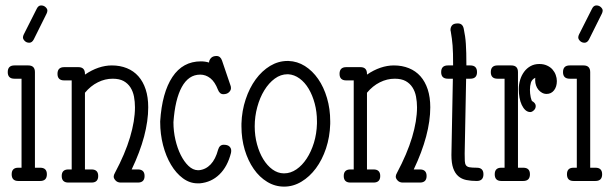

<svg xmlns="http://www.w3.org/2000/svg" viewBox="-20 -674 2281 714"><path d="M116.7 -641.6 68.4 -545.9C66.4 -542 65.4 -538.2 65.4 -534.7C65.4 -530.4 67.6 -526.1 72 -521.7C76.4 -517.3 82 -515.1 88.9 -515.1C95.7 -515.1 101.2 -519.2 105.5 -527.3L153.3 -623.5C155.3 -627.4 156.2 -631.2 156.2 -634.8C156.2 -639 154 -643.2 149.4 -647.5C144.9 -651.7 139.3 -653.8 132.8 -653.8C126 -653.8 120.6 -649.7 116.7 -641.6ZM33.7 -381.3H60.1V-50.3H47.9C31.6 -50.3 23.4 -42.2 23.4 -25.9C23.4 -9.3 31.6 -1 47.9 -1H129.4C146 -1 154.3 -9.3 154.3 -25.9C154.3 -42.2 146 -50.3 129.4 -50.3H109.9V-405.8C109.9 -422.4 101.6 -430.7 85 -430.7H33.7C17.1 -430.7 8.8 -422.4 8.8 -405.8C8.8 -389.5 17.1 -381.3 33.7 -381.3Z M218.8 -375H246.6V-43.9H234.4C217.8 -43.9 209.5 -35.8 209.5 -19.5C209.5 -3.3 217.8 4.9 234.4 4.9H320.3C336.9 4.9 345.2 -3.3 345.2 -19.5C345.2 -35.8 336.9 -43.9 320.3 -43.9H295.9V-329.1C309.9 -346 325.8 -359 343.8 -367.9C361.7 -376.9 380 -381.3 398.9 -381.3C415.5 -381.3 429.1 -378.4 439.7 -372.6C450.3 -366.7 458.7 -358.8 465.1 -348.9C471.4 -338.9 475.8 -327.6 478.3 -314.7C480.7 -301.8 481.9 -288.6 481.9 -274.9C481.9 -241.7 475.8 -204.6 463.6 -163.6C451.4 -122.6 432.6 -78.3 407.2 -30.8C404.3 -25.9 402.8 -21.3 402.8 -17.1C402.8 -12.5 405.2 -7.7 409.9 -2.7C414.6 2.4 421.1 4.9 429.2 4.9H492.7C509.3 4.9 517.6 -3.3 517.6 -19.5C517.6 -35.8 509.3 -43.9 492.7 -43.9H469.7C490.2 -86.9 505.6 -127.8 515.9 -166.5C526.1 -205.2 531.2 -241.4 531.2 -274.9C531.2 -300 528.1 -322.2 521.7 -341.6C515.4 -360.9 506.3 -377.2 494.6 -390.4C482.9 -403.6 468.7 -413.6 451.9 -420.4C435.1 -427.2 416.5 -430.7 396 -430.7C379.4 -430.7 362.7 -427.8 345.9 -422.1C329.2 -416.4 312.5 -407.9 295.9 -396.5V-399.4C295.9 -416 287.8 -424.3 271.5 -424.3H218.8C202.1 -424.3 193.8 -416 193.8 -399.4C193.8 -383.1 202.1 -375 218.8 -375Z M757.3 -441.4C747.9 -444.3 737.8 -445.8 727.1 -445.8C682.1 -445.8 646.8 -426.4 621.1 -387.7C595.4 -349 580.2 -293.9 575.7 -222.7V-220.2C575.7 -190.3 579.3 -161.5 586.4 -134C593.6 -106.5 603.4 -82.3 616 -61.3C628.5 -40.3 643.2 -23.5 660.2 -11C677.1 1.5 695.3 7.8 714.8 7.8H723.1C751.8 5.2 776.1 -5.9 796.1 -25.4C816.2 -44.9 830.4 -71.5 838.9 -105C839.2 -106.6 839.4 -108.2 839.6 -109.6C839.8 -111.1 839.8 -112.5 839.8 -113.8C839.8 -120 837.6 -125.2 833 -129.4C828.5 -133.6 821.5 -135.7 812 -135.7C801.6 -135.7 794.6 -129.6 791 -117.2C784.8 -93.8 775.6 -75.6 763.4 -62.7C751.2 -49.9 736.7 -42.6 719.7 -41H715.8C703.5 -41.3 691.8 -46.7 680.9 -57.1C670 -67.5 660.4 -81.1 652.1 -97.7C643.8 -114.3 637.2 -133.1 632.3 -154.3C627.4 -175.5 625 -197.1 625 -219.2V-219.7C627 -247.7 630.5 -272.7 635.7 -294.7C641 -316.7 647.7 -335.2 656 -350.3C664.3 -365.5 674.2 -377 685.5 -384.8C696.9 -392.6 710 -396.5 724.6 -396.5C738.3 -396.5 750.8 -392 762.2 -383.1C773.6 -374.1 783 -359.9 790.5 -340.3C794.8 -329.3 801.4 -323.7 810.5 -323.7C819.3 -323.7 826.3 -326.1 831.3 -330.8C836.3 -335.5 838.9 -340.7 838.9 -346.2C838.9 -350.4 838.2 -354 836.9 -356.9L805.7 -448.7C801.8 -460.1 794.9 -465.8 785.2 -465.8C776.4 -465.8 769.6 -463.4 764.9 -458.5C760.2 -453.6 757.6 -447.9 757.3 -441.4Z M1049.3 -447.3C1026.5 -447.3 1005 -441.2 984.6 -429C964.3 -416.7 946.4 -400.1 930.9 -378.9C915.4 -357.7 903 -333 893.6 -304.7C884.1 -276.4 878.9 -246.3 877.9 -214.4V-204.1C877.9 -173.2 882 -144.1 890.1 -116.9C898.3 -89.8 909.4 -66 923.6 -45.7C937.7 -25.3 954.5 -9.3 973.9 2.4C993.2 14.2 1014.2 20 1036.6 20C1059.1 20 1080.5 13.9 1100.8 1.7C1121.2 -10.5 1139.2 -27.1 1154.8 -48.1C1170.4 -69.1 1182.9 -93.8 1192.4 -122.1C1201.8 -150.4 1207 -180.7 1208 -212.9V-223.1C1208 -253.7 1204 -282.6 1196 -309.6C1188.1 -336.6 1177.1 -360.2 1163.1 -380.4C1149.1 -400.6 1132.6 -416.6 1113.8 -428.5C1094.9 -440.3 1074.5 -446.6 1052.7 -447.3ZM1051.8 -397.9C1066.7 -397 1080.8 -391.7 1094 -382.1C1107.2 -372.5 1118.5 -359.7 1127.9 -343.8C1137.4 -327.8 1144.9 -309.5 1150.4 -288.8C1155.9 -268.1 1158.7 -246.3 1158.7 -223.1V-214.4C1158 -189.3 1154.3 -165.6 1147.5 -143.3C1140.6 -121 1131.7 -101.4 1120.6 -84.5C1109.5 -67.5 1096.8 -54.1 1082.3 -44.2C1067.8 -34.3 1052.6 -29.3 1036.6 -29.3H1034.7C1020 -29.6 1006.2 -34.5 993.2 -43.9C980.1 -53.4 968.8 -66.1 959 -82C949.2 -98 941.5 -116.5 935.8 -137.5C930.1 -158.4 927.2 -180.7 927.2 -204.1C927.2 -228.8 930.4 -252.8 936.8 -276.1C943.1 -299.4 951.8 -320.1 962.9 -338.1C974 -356.2 986.9 -370.7 1001.7 -381.6C1016.5 -392.5 1032.4 -397.9 1049.3 -397.9Z M1267.6 -375H1295.4V-43.9H1283.2C1266.6 -43.9 1258.3 -35.8 1258.3 -19.5C1258.3 -3.3 1266.6 4.9 1283.2 4.9H1369.1C1385.7 4.9 1394 -3.3 1394 -19.5C1394 -35.8 1385.7 -43.9 1369.1 -43.9H1344.7V-329.1C1358.7 -346 1374.7 -359 1392.6 -367.9C1410.5 -376.9 1428.9 -381.3 1447.8 -381.3C1464.4 -381.3 1477.9 -378.4 1488.5 -372.6C1499.1 -366.7 1507.6 -358.8 1513.9 -348.9C1520.3 -338.9 1524.7 -327.6 1527.1 -314.7C1529.5 -301.8 1530.8 -288.6 1530.8 -274.9C1530.8 -241.7 1524.7 -204.6 1512.5 -163.6C1500.2 -122.6 1481.4 -78.3 1456.1 -30.8C1453.1 -25.9 1451.7 -21.3 1451.7 -17.1C1451.7 -12.5 1454 -7.7 1458.7 -2.7C1463.5 2.4 1469.9 4.9 1478 4.9H1541.5C1558.1 4.9 1566.4 -3.3 1566.4 -19.5C1566.4 -35.8 1558.1 -43.9 1541.5 -43.9H1518.6C1539.1 -86.9 1554.4 -127.8 1564.7 -166.5C1575 -205.2 1580.1 -241.4 1580.1 -274.9C1580.1 -300 1576.9 -322.2 1570.6 -341.6C1564.2 -360.9 1555.2 -377.2 1543.5 -390.4C1531.7 -403.6 1517.5 -413.6 1500.7 -420.4C1484 -427.2 1465.3 -430.7 1444.8 -430.7C1428.2 -430.7 1411.5 -427.8 1394.8 -422.1C1378 -416.4 1361.3 -407.9 1344.7 -396.5V-399.4C1344.7 -416 1336.6 -424.3 1320.3 -424.3H1267.6C1251 -424.3 1242.7 -416 1242.7 -399.4C1242.7 -383.1 1251 -375 1267.6 -375Z M1656.2 -557.6C1657.9 -547.5 1659.3 -538.4 1660.4 -530.3C1661.5 -522.1 1662.4 -513.5 1663.1 -504.4C1663.7 -495.3 1664.2 -484.9 1664.6 -473.4C1664.9 -461.8 1665 -447.6 1665 -430.7H1645.5C1628.9 -430.7 1620.6 -422.4 1620.6 -405.8C1620.6 -389.5 1628.9 -381.3 1645.5 -381.3H1664.1L1658.7 -97.7C1658.7 -77.5 1660.9 -61.1 1665.3 -48.6C1669.7 -36.1 1675.9 -26.2 1684.1 -19C1692.2 -11.9 1702.1 -7.1 1713.9 -4.6C1725.6 -2.2 1738.6 -1 1752.9 -1C1769.5 -1 1777.8 -9.3 1777.8 -25.9C1777.8 -42.2 1769.5 -50.3 1752.9 -50.3C1741.2 -50.3 1732.3 -50.9 1726.1 -52C1719.9 -53.1 1715.5 -55.6 1712.9 -59.3C1710.3 -63.1 1708.8 -68.4 1708.5 -75.2C1708.2 -82 1708 -91.3 1708 -103L1713.4 -381.3H1729C1745.6 -381.3 1753.9 -389.5 1753.9 -405.8C1753.9 -422.4 1745.6 -430.7 1729 -430.7H1714.4C1714.4 -448.6 1714.2 -463.9 1713.9 -476.6C1713.5 -489.3 1713.1 -500.7 1712.4 -510.7C1711.8 -520.8 1710.8 -530.3 1709.5 -539.1C1708.2 -547.9 1706.5 -557.1 1704.6 -566.9C1702 -580.2 1694.7 -586.9 1682.6 -586.9C1672.2 -586.9 1665 -584.6 1661.1 -579.8C1657.2 -575.1 1655.3 -569.5 1655.3 -563C1655.3 -560.7 1655.6 -558.9 1656.2 -557.6Z M1830.1 -381.3H1856.4V-50.3H1844.2C1828 -50.3 1819.8 -42.2 1819.8 -25.9C1819.8 -9.3 1828 -1 1844.2 -1H1925.8C1942.4 -1 1950.7 -9.3 1950.7 -25.9C1950.7 -42.2 1942.4 -50.3 1925.8 -50.3H1906.2V-405.8C1906.2 -422.4 1897.9 -430.7 1881.3 -430.7H1830.1C1813.5 -430.7 1805.2 -422.4 1805.2 -405.8C1805.2 -389.5 1813.5 -381.3 1830.1 -381.3ZM1960.9 -296.9C1959.3 -296.9 1957.9 -298.3 1956.8 -301.3C1955.6 -304.2 1954.6 -307.9 1953.6 -312.3C1952.6 -316.7 1951.9 -321.4 1951.4 -326.4C1950.9 -331.5 1950.7 -335.9 1950.7 -339.8C1950.7 -349.6 1951.9 -358.6 1954.3 -366.7C1956.8 -374.8 1962.2 -380.9 1970.7 -384.8C1970.4 -383.1 1970.2 -381.5 1970.2 -379.9V-375C1970.2 -368.5 1971.3 -362.2 1973.4 -356.2C1975.5 -350.2 1978.4 -344.9 1982.2 -340.3C1985.9 -335.8 1990.4 -332 1995.6 -329.1C2000.8 -326.2 2006.5 -324.7 2012.7 -324.7C2024.1 -324.7 2033.3 -329.2 2040.3 -338.1C2047.3 -347.1 2050.8 -358.6 2050.8 -372.6C2050.8 -380 2049.4 -387.6 2046.6 -395.3C2043.9 -402.9 2039.8 -409.7 2034.4 -415.8C2029.1 -421.8 2022.2 -426.7 2013.9 -430.4C2005.6 -434.2 1996.1 -436 1985.4 -436C1973.3 -436 1962.6 -433.4 1953.1 -428.2C1943.7 -423 1935.7 -416 1929.2 -407.2C1922.7 -398.4 1917.7 -388.4 1914.3 -377.2C1910.9 -366 1909.2 -354.3 1909.2 -342.3C1909.2 -331.9 1910.1 -321.5 1911.9 -311.3C1913.7 -301 1916.4 -291.9 1920.2 -283.9C1923.9 -276 1928.5 -269.5 1933.8 -264.6C1939.2 -259.8 1945.3 -257.3 1952.1 -257.3C1956.1 -257.3 1960.4 -259.4 1965.1 -263.7C1969.8 -267.9 1972.2 -273.3 1972.2 -279.8C1972.2 -286.3 1968.4 -292 1960.9 -296.9Z M2181.6 -641.6 2133.3 -545.9C2131.3 -542 2130.4 -538.2 2130.4 -534.7C2130.4 -530.4 2132.6 -526.1 2137 -521.7C2141.4 -517.3 2147 -515.1 2153.8 -515.1C2160.6 -515.1 2166.2 -519.2 2170.4 -527.3L2218.3 -623.5C2220.2 -627.4 2221.2 -631.2 2221.2 -634.8C2221.2 -639 2218.9 -643.2 2214.4 -647.5C2209.8 -651.7 2204.3 -653.8 2197.8 -653.8C2190.9 -653.8 2185.5 -649.7 2181.6 -641.6ZM2098.6 -381.3H2125V-50.3H2112.8C2096.5 -50.3 2088.4 -42.2 2088.4 -25.9C2088.4 -9.3 2096.5 -1 2112.8 -1H2194.3C2210.9 -1 2219.2 -9.3 2219.2 -25.9C2219.2 -42.2 2210.9 -50.3 2194.3 -50.3H2174.8V-405.8C2174.8 -422.4 2166.5 -430.7 2149.9 -430.7H2098.6C2082 -430.7 2073.7 -422.4 2073.7 -405.8C2073.7 -389.5 2082 -381.3 2098.6 -381.3Z"/></svg>

Font: Nathan
Style: Regular
Weight: 400
Designer: Peter Wiegel
Foundry: Peter Wiegel
Version: Version 1.001 2009